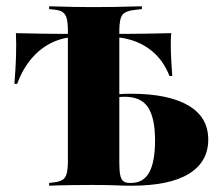

<svg xmlns="http://www.w3.org/2000/svg" viewBox="-20 -591 697 611"><path d="M265.3 -2.4Q237.9 -2.4 213.3 -2Q188.7 -1.6 169 -1.2Q149.2 -0.8 136.3 0V-8.9L150.8 -10.5Q170.2 -12.9 179.4 -19Q188.7 -25 192.3 -39.1Q196 -53.2 196 -78.2V-201.6H359.7V-73.4Q359.7 -48.4 362.5 -34.3Q365.3 -20.2 372.6 -14.5Q379.8 -8.9 391.9 -8.9H397.6Q436.3 -8.9 454.8 -42.3Q473.4 -75.8 473.4 -144.4Q473.4 -215.3 451.2 -249.2Q429 -283.1 376.6 -283.1Q366.1 -283.1 357.3 -282.3Q348.4 -281.5 336.3 -279.8V-287.9Q350 -290.3 362.5 -291.5Q375 -292.7 396 -292.7Q515.3 -292.7 579 -255.6Q642.7 -218.5 642.7 -146.8Q642.7 -75.8 581 -37.9Q519.4 0 397.6 0Q376.6 0 348.4 -1.2Q320.2 -2.4 277.4 -2.4ZM232.3 -474.2Q186.3 -474.2 148.4 -456.9Q110.5 -439.5 81.5 -406Q52.4 -372.6 34.7 -324.2H25.8Q29.8 -371.8 31 -412.1Q32.3 -452.4 30.6 -485.5Q62.9 -484.7 110.9 -483.9Q158.9 -483.1 230.6 -483.1H327.4Q399.2 -483.1 446 -483.9Q492.7 -484.7 525 -485.5Q522.6 -460.5 523.8 -426.2Q525 -391.9 528.2 -349.2H519.4Q502.4 -391.9 473.8 -419.4Q445.2 -446.8 406.9 -460.5Q368.5 -474.2 321 -474.2ZM196 -201.6V-492.7Q196 -518.5 192.3 -532.3Q188.7 -546 179.4 -552.4Q170.2 -558.9 150.8 -560.5L136.3 -562.1V-571Q149.2 -571 169 -570.2Q188.7 -569.4 213.3 -569Q237.9 -568.5 265.3 -568.5H277.4H290.3Q321 -568.5 347.6 -569Q374.2 -569.4 395.6 -570.2Q416.9 -571 431.5 -571V-562.1L410.5 -559.7Q379 -556.5 369.4 -543.5Q359.7 -530.6 359.7 -492.7V-201.6Z"/></svg>

Font: Playfair 144pt SemiCondensed Black
Style: Regular
Weight: 900
Width: 4
Designer: Claus Eggers Sørensen
Foundry: Claus Eggers Sørensen
Version: Version 2.203